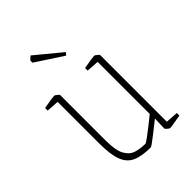

<svg xmlns="http://www.w3.org/2000/svg" viewBox="-195 -740 842 842"><g transform="rotate(-45 226.5 -319.0)"><path d="M237 10Q182 10 149.5 -4.5Q117 -19 103 -56.5Q89 -94 89 -161V-420L31 -424V-440Q58 -445 75 -447.5Q92 -450 98 -450Q100 -450 109 -443Q118 -436 118 -433V-150Q118 -89 134 -61Q150 -33 176 -25.5Q202 -18 231 -18Q235 -18 254 -32Q273 -46 296.5 -64.5Q320 -83 337 -97V-420L279 -424V-440Q306 -445 323 -447.5Q340 -450 346 -450Q348 -450 357 -443Q366 -436 366 -433V-20L424 -16V0Q393 5 378.5 7.5Q364 10 357 10Q353 10 345 3Q337 -4 337 -7L339 -67Q328 -58 311.5 -45Q295 -32 279 -19.5Q263 -7 251 1.5Q239 10 237 10ZM259 -537Q227 -558 193 -580Q159 -602 132 -620L133 -634L149 -648L269 -549Z"/></g></svg>

Font: Grenze Gotisch Thin
Style: Regular
Weight: 100
Designer: Renata Polastri
Foundry: Omnibus-Type
Version: Version 1.001